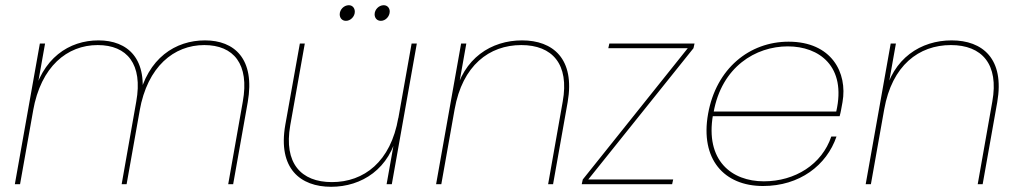

<svg xmlns="http://www.w3.org/2000/svg" viewBox="-20 -707 3920 737"><path d="M37 0H57L153 -540H133ZM447 0H466L522 -315C551 -482 470 -552 358 -552C246 -552 140 -485 105 -327L107 -282C137 -452 238 -534 355 -534C468 -534 529 -461 503 -317ZM856 0H875L931 -315C960 -482 879 -552 767 -552C654 -552 547 -485 512 -327L516 -282C546 -452 648 -534 764 -534C877 -534 938 -461 912 -317Z M1580 -540H1560L1464 0H1484ZM1150 -540H1131L1075 -227C1046 -60 1133 10 1251 10C1368 10 1477 -58 1507 -202L1509 -255C1480 -86 1377 -8 1254 -8C1135 -8 1069 -81 1094 -225ZM1308 -627C1326 -627 1342 -644 1342 -662C1342 -676 1333 -687 1319 -687C1300 -687 1284 -670 1284 -652C1284 -638 1293 -627 1308 -627ZM1442 -627C1460 -627 1476 -644 1476 -663C1476 -676 1467 -687 1453 -687C1434 -687 1418 -670 1418 -652C1418 -638 1427 -627 1442 -627Z M1654 0H1674L1770 -540H1750ZM2084 0H2103L2159 -315C2188 -482 2102 -552 1984 -552C1866 -552 1758 -484 1726 -340L1725 -287C1755 -456 1858 -534 1981 -534C2100 -534 2166 -461 2140 -317Z M2646 -540H2319L2315 -522H2620L2217 -18L2213 0H2560L2564 -18H2238L2642 -522Z M2706 -261H3203C3208 -279 3209 -289 3214 -315C3234 -428 3172 -547 3007 -547C2857 -547 2729 -444 2698 -270C2667 -96 2759 7 2909 7C3049 7 3153 -72 3191 -183H3171C3135 -76 3032 -11 2912 -11C2789 -11 2686 -90 2717 -267L2719 -275C2750 -451 2881 -529 3004 -529C3124 -529 3230 -453 3190 -279H2710Z M3303 0H3323L3419 -540H3399ZM3733 0H3752L3808 -315C3837 -482 3751 -552 3633 -552C3515 -552 3407 -484 3375 -340L3374 -287C3404 -456 3507 -534 3630 -534C3749 -534 3815 -461 3789 -317Z"/></svg>

Font: Poppins Devanagari Thin
Style: Italic
Weight: 100
Italic angle: -10°
Designer: Ninad Kale (Devanagari), Jonny Pinhorn (Latin)
Foundry: Indian Type Foundry
Version: 4.005